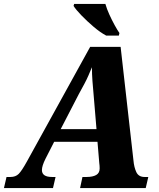

<svg xmlns="http://www.w3.org/2000/svg" viewBox="-63 -951 805 971"><path d="M-43 0 -30 -56H-10Q16 -56 31.5 -71.5Q47 -87 73 -134L393 -714H547L612 -139Q615 -105 626.5 -80.5Q638 -56 668 -56H687L674 0H342L354 -56H375Q406 -56 423.5 -66Q441 -76 441 -99Q441 -106 440.5 -113Q440 -120 439 -127L430 -234H211L167 -148Q149 -112 149 -91Q149 -56 200 -56H218L205 0ZM335 -474 244 -298H425L411 -465Q407 -509 404.5 -542Q402 -575 402 -611Q392 -587 383.5 -567.5Q375 -548 363.5 -526.5Q352 -505 335 -474ZM474 -771Q444 -787 410.5 -815.5Q377 -844 349 -873Q321 -902 309 -921L312 -931H470Q477 -906 490 -877.5Q503 -849 517 -823.5Q531 -798 541 -784L538 -771Z"/></svg>

Font: Noto Serif SemiCondensed ExtraBold
Style: Italic
Weight: 800
Width: 4
Italic angle: -12°
Designer: Monotype Design Team
Foundry: Monotype Imaging Inc.
Version: Version 2.014; ttfautohint (v1.8.4.7-5d5b)